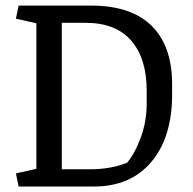

<svg xmlns="http://www.w3.org/2000/svg" viewBox="-20 -681 705 701"><path d="M205.6 -597.7V-63H308.6Q384.8 -63 444.3 -86.9Q474.6 -124.5 495.1 -182.1Q515.6 -239.7 515.6 -303.7V-349.6Q515.6 -467.3 459.2 -532.5Q402.8 -597.7 292.5 -597.7ZM311.5 -660.6Q459 -660.6 533.7 -586.7Q608.4 -512.7 608.4 -373.5V-335.4Q608.4 -180.2 532.7 -90.1Q457 0 322.8 0H47.9L38.1 -47.9L112.8 -64.5V-596.2L38.1 -612.8L47.9 -660.6Z"/></svg>

Font: NoticiaText-Regular
Style: Regular
Weight: 400
Designer: JM Sole
Foundry: JM Sole
Version: Version 1.003